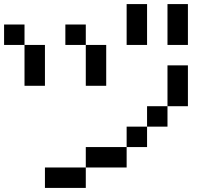

<svg xmlns="http://www.w3.org/2000/svg" viewBox="-20 -920 1040 940"><path d="M0 -700V-800H100V-700ZM900 -400H800V-600H900ZM900 -700H800V-900H900ZM200 0V-100H400V0ZM200 -500H100V-700H200ZM400 -100V-200H600V-100ZM400 -500V-700H500V-500ZM400 -700H300V-800H400ZM600 -200V-300H700V-200ZM600 -700V-900H700V-700ZM800 -400V-300H700V-400Z"/></svg>

Font: Galmuri9 Regular
Style: Regular
Weight: 400
Designer: Lee Minseo (quiple)
Version: Version 2.399;hotconv 1.1.1;makeotfexe 2.6.0 DEVELOPMENT